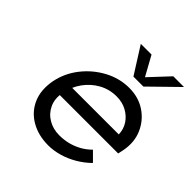

<svg xmlns="http://www.w3.org/2000/svg" viewBox="-175 -764 899 899"><g transform="rotate(45 274.0 -314.5)"><path d="M280 7Q214 7 164.5 -21.5Q115 -50 92.5 -101.5Q70 -153 83 -222Q96 -286 137 -338Q178 -390 236 -421Q294 -452 358 -452Q420 -452 466 -421Q512 -390 534 -339Q556 -288 544 -226L538 -198H120L135 -263H477Q476 -297 458.5 -323.5Q441 -350 411.5 -366Q382 -382 344 -382Q297 -382 257 -360Q217 -338 190 -300.5Q163 -263 154 -216Q145 -170 161 -135.5Q177 -101 209.5 -82Q242 -63 282 -63Q313 -63 341 -70Q369 -77 394.5 -91Q420 -105 442 -127L486 -83Q458 -55 423 -34.5Q388 -14 351 -3.5Q314 7 280 7ZM334 -503 250 -636H321L381 -527H363L465 -636H536L400 -503Z"/></g></svg>

Font: Teachers
Style: Italic
Weight: 400
Italic angle: -11°
Designer: Alfredo Marco Pradil, Chank Diesel
Version: Version 1.001